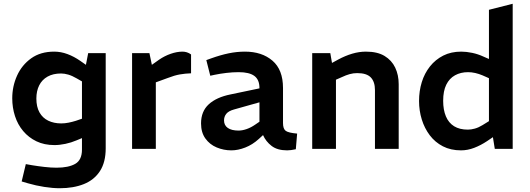

<svg xmlns="http://www.w3.org/2000/svg" viewBox="-20 -790 2811 1019"><path d="M297 209Q260 209 215 202Q170 195 129 183L95 173L117 81L151 87Q181 92 216 96Q251 100 280 100Q344 100 379.5 79.5Q415 59 415 4V-57L386 -45Q358 -33 327 -26.5Q296 -20 269 -20Q215 -20 173.5 -40Q132 -60 103 -94.5Q74 -129 59.5 -174Q45 -219 45 -268Q45 -332 70.5 -388.5Q96 -445 145.5 -480.5Q195 -516 268 -516Q303 -516 338 -503Q373 -490 406 -467L436 -446L448 -508H541V-3Q541 71 510.5 118Q480 165 425 187Q370 209 297 209ZM173 -267Q173 -223 189.5 -193.5Q206 -164 236 -149.5Q266 -135 305 -135Q324 -135 344 -139Q364 -143 383 -149L415 -160V-358L387 -374Q363 -388 342.5 -394Q322 -400 304 -400Q262 -400 232.5 -383.5Q203 -367 188 -337Q173 -307 173 -267Z M681 0V-508H773L786 -446L824 -473Q853 -493 886 -504.5Q919 -516 949 -516Q960 -516 971.5 -512.5Q983 -509 994 -501V-401Q963 -400 934.5 -395Q906 -390 870 -376L807 -353V0Z M1208 8Q1167 8 1130 -7.5Q1093 -23 1070 -55Q1047 -87 1047 -135Q1047 -199 1088 -236.5Q1129 -274 1204 -289L1357 -321V-323Q1357 -367 1330 -387Q1303 -407 1247 -407Q1215 -407 1181.5 -403Q1148 -399 1119 -393L1096 -388L1075 -471L1100 -480Q1150 -498 1193.5 -507Q1237 -516 1280 -516Q1370 -516 1426 -468Q1482 -420 1482 -323V-137Q1482 -106 1496.5 -95.5Q1511 -85 1557 -81L1550 2Q1537 5 1525 6.5Q1513 8 1504 8Q1452 8 1421.5 -15.5Q1391 -39 1376 -73L1353 -52Q1320 -22 1281.5 -7Q1243 8 1208 8ZM1246 -97Q1266 -97 1289 -105Q1312 -113 1335 -129L1357 -144V-247L1222 -209Q1193 -201 1181 -186Q1169 -171 1169 -151Q1169 -125 1189 -111Q1209 -97 1246 -97Z M1637 0V-508H1733L1742 -456L1775 -474Q1812 -494 1849 -505Q1886 -516 1922 -516Q1983 -516 2021 -493Q2059 -470 2077.5 -431Q2096 -392 2096 -343V0H1970V-312Q1970 -356 1948 -379Q1926 -402 1876 -402Q1855 -402 1835.5 -396.5Q1816 -391 1795 -381L1763 -367V0Z M2427 8Q2372 8 2330.5 -13.5Q2289 -35 2261 -72Q2233 -109 2218.5 -156Q2204 -203 2204 -254Q2204 -307 2218.5 -354Q2233 -401 2262 -437.5Q2291 -474 2332.5 -495Q2374 -516 2428 -516Q2455 -516 2486 -509.5Q2517 -503 2545 -490L2575 -477V-738L2701 -770V0H2606L2596 -62L2565 -41Q2532 -19 2497 -5.5Q2462 8 2427 8ZM2332 -255Q2332 -207 2346.5 -172.5Q2361 -138 2390 -120Q2419 -102 2463 -102Q2480 -102 2500 -107.5Q2520 -113 2541 -126L2575 -147V-375L2541 -390Q2522 -398 2502.5 -402.5Q2483 -407 2464 -407Q2425 -407 2395 -390.5Q2365 -374 2348.5 -340.5Q2332 -307 2332 -255Z"/></svg>

Font: REM Medium Medium
Style: Regular
Weight: 500
Version: Version 1.005;gftools[0.9.28]